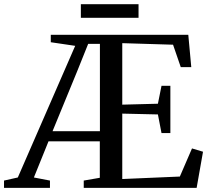

<svg xmlns="http://www.w3.org/2000/svg" viewBox="-66 -912 1018 932"><path d="M-46.5 0V-35.5L20.5 -50.5L299 -689.5L180.5 -707V-743H848L862.5 -586H811.5L774 -695L527.5 -702.5V-404L700.5 -408.5L718 -495.5H761V-266H718L700.5 -356.5L527.5 -360.5V-43L807 -55L866 -191.5L919.5 -175.5L888.5 0H340.5V-35.5L418.5 -49V-226H169.5L98.5 -50.5L176.5 -35.5V0ZM189 -275H419V-699H362L308 -564.5ZM606.5 -891.5V-825.5H326.5V-891.5Z"/></svg>

Font: Merriweather 72pt
Style: Regular
Weight: 400
Version: Version 2.100